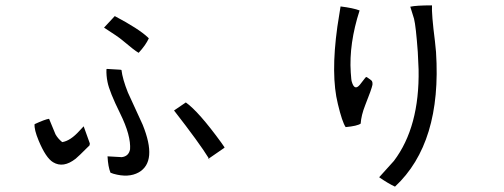

<svg xmlns="http://www.w3.org/2000/svg" viewBox="-20 -678 1880 716"><path d="M535 -535Q523 -509 497 -481Q481 -490 435 -529Q421 -541 368 -575L408 -618Q497 -571 531 -539Q533 -537 535 -535ZM817 -127 759 -87 762 -83 755 -88 759 -87Q724 -144 629 -266L673 -296Q721 -262 806 -145Q812 -136 817 -129ZM392 -34Q383 -56 381 -95L434 -92Q460 -95 465 -121V-120Q469 -172 428 -255Q388 -336 381 -372Q376 -396 377 -420L379 -421L429 -418Q431 -418 433 -417Q437 -383 457 -333L512 -213Q568 -75 497 -35Q459 -14 403 -30Q397 -32 392 -34ZM315 -143 314 -136Q270 -92 262 -86Q216 -50 178 -73Q151 -89 124 -154Q107 -195 109 -215Q148 -233 163 -235L187 -177Q196 -161 212 -148Q243 -153 277 -191Q289 -204 292 -207Z M1453 18Q1427 6 1394 -17L1449 -78Q1545 -205 1541 -419Q1540 -449 1538 -484Q1531 -580 1524 -608L1510 -653Q1532 -658 1591 -658Q1589 -626 1602 -524Q1604 -501 1606 -484Q1628 -145 1453 18ZM1325 -217Q1312 -208 1269 -204Q1256 -223 1240 -290Q1213 -398 1238 -578Q1239 -585 1250 -654Q1298 -648 1321 -639Q1281 -515 1288 -408Q1290 -377 1292 -373Q1302 -338 1322 -362L1343 -389Q1345 -390 1347 -391Q1365 -379 1367 -376Q1370 -370 1369 -362Q1366 -346 1342 -286Q1327 -248 1325 -217Z"/></svg>

Font: cwTeXYen
Style: Medium
Weight: 500
Version: Version 1.17